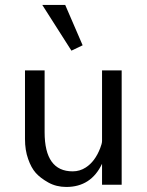

<svg xmlns="http://www.w3.org/2000/svg" viewBox="-20 -740 587 769"><path d="M388.7 -84Q344.7 8.8 245.6 8.8Q205.6 8.8 173.6 -9Q141.6 -26.9 123.3 -47.4Q105 -67.9 92.8 -103Q80.1 -138.2 80.1 -183.1V-458H158.7V-210.4Q158.7 -53.7 271 -53.7Q299.8 -53.7 323.7 -69.3Q360.4 -92.8 381.3 -146.5Q388.7 -165 388.7 -175.8V-458H467.3V0H388.7ZM149.4 -720.2H241.2L311 -558.6L266.1 -537.1Z"/></svg>

Font: Molengo
Style: Regular
Weight: 400
Designer: moyogo
Foundry: moyogo
Version: Version 0.11; ttfautohint (v0.8) -G 32 -r 16 -x